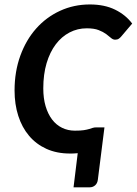

<svg xmlns="http://www.w3.org/2000/svg" viewBox="-20 -675 604 849"><path d="M441.9 -111.8 412.6 120.1Q410.6 135.7 400.6 144.5Q390.6 153.3 376.5 153.3H305.2L323.7 2.4Q314 3.4 304.7 3.7Q295.4 3.9 289.6 3.9Q231 3.9 185.3 -16.8Q139.6 -37.6 108.4 -74.7Q77.1 -111.8 60.8 -162.8Q44.4 -213.9 44.4 -274.9Q44.4 -358.4 69.8 -428.5Q95.2 -498.5 139.9 -548.8Q184.6 -599.1 245.6 -627.2Q306.6 -655.3 377.4 -655.3Q442.4 -655.3 489.3 -632.1Q536.1 -608.9 564.5 -570.8L516.1 -513.7Q511.7 -508.3 505.4 -503.9Q499 -499.5 489.3 -499.5Q479.5 -499.5 470.7 -507.3Q461.9 -515.1 449 -524.7Q436 -534.2 416 -542Q396 -549.8 363.3 -549.8Q322.8 -549.8 287.6 -531.5Q252.4 -513.2 226.6 -479Q200.7 -444.8 186 -395.5Q171.4 -346.2 171.4 -284.2Q171.4 -240.2 181.6 -205.6Q191.9 -170.9 210.2 -146.7Q228.5 -122.6 254.4 -109.9Q280.3 -97.2 311 -97.2Q335.9 -97.2 350.3 -99.4Q364.7 -101.6 374 -104.5Q383.3 -107.4 390.1 -109.6Q397 -111.8 407.2 -111.8Z"/></svg>

Font: Carlito
Style: Bold Italic
Weight: 700
Italic angle: -7°
Designer: Lukasz Dziedzic
Foundry: tyPoland Lukasz Dziedzic
Version: Version 1.104